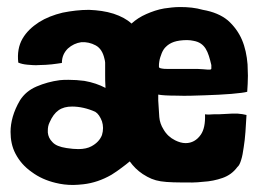

<svg xmlns="http://www.w3.org/2000/svg" viewBox="-20 -518 743 546"><path d="M188 8C197 8 207 7 217 6C244 3 271 -6 297 -21C308 -28 317 -34 326 -41C334 -47 342 -53 349 -59C359 -45 371 -33 386 -23C422 0 440 1 527 1C537 1 547 0 557 -1C577 -2 596 -6 613 -12C630 -18 644 -28 655 -43C660 -47 663 -54 666 -64C669 -73 671 -85 673 -99C675 -112 677 -127 678 -143L681 -191C674 -193 666 -194 655 -195C644 -195 633 -195 622 -194C610 -193 599 -193 588 -193C577 -192 569 -192 563 -193C564 -167 560 -148 551 -135C540 -119 525 -111 508 -111C498 -111 488 -114 478 -119C464 -126 453 -136 445 -150C438 -161 434 -173 433 -185L430 -232V-249C440 -247 458 -246 483 -246C508 -245 534 -246 562 -247C589 -248 615 -249 638 -251C661 -253 676 -255 683 -257C684 -272 685 -287 685 -303C685 -313 684 -324 684 -335C682 -360 677 -384 668 -405C659 -426 645 -445 628 -460C610 -475 586 -485 557 -490C536 -496 515 -498 492 -498C476 -498 461 -496 447 -494C429 -491 412 -485 396 -478C380 -471 366 -462 354 -451C341 -463 324 -472 303 -479C281 -486 258 -489 233 -490C208 -490 183 -487 158 -482C133 -476 110 -467 91 -455C71 -442 55 -427 44 -408C33 -389 29 -366 32 -340C39 -337 47 -335 58 -334C69 -333 80 -332 92 -333C104 -333 116 -334 127 -335C138 -336 148 -338 156 -339C156 -356 162 -369 173 -380C184 -390 197 -396 211 -398C225 -399 239 -396 252 -389C265 -382 273 -369 277 -351C278 -347 279 -343 279 -340V-326V-304C279 -295 279 -283 280 -268C263 -277 243 -284 220 -288C205 -290 190 -291 175 -291C166 -291 158 -291 150 -290C127 -287 105 -281 84 -272C63 -263 48 -250 37 -233C18 -201 10 -170 10 -143C10 -121 14 -100 24 -81C35 -60 50 -43 70 -29C90 -14 113 -4 138 2C154 6 170 8 188 8ZM203 -94C193 -94 182 -95 169 -97C150 -100 137 -105 129 -114C121 -122 117 -131 116 -141V-147C116 -154 117 -162 121 -170C135 -202 154 -215 185 -215C206 -215 229 -210 251 -200C259 -195 265 -186 270 -173C272 -167 273 -160 273 -154C273 -147 272 -141 270 -134C265 -121 255 -110 240 -102C231 -97 218 -94 203 -94ZM576 -320C573 -320 567 -320 559 -321C551 -322 539 -322 522 -322H468H458C450 -322 445 -322 441 -323C435 -324 432 -325 432 -328V-331C432 -334 432 -338 433 -343C434 -351 437 -359 440 -367C443 -374 447 -381 453 -386C458 -391 466 -396 475 -399C484 -402 497 -404 512 -404C519 -404 525 -403 530 -402C564 -396 572 -371 581 -333V-323C581 -321 579 -320 576 -320Z"/></svg>

Font: Londrina Solid CC
Style: CC
Weight: 400
Designer: Marcelo Magalhaes
Foundry: Tipos Pereira
Version: Version 1.003;FEAKit 1.0